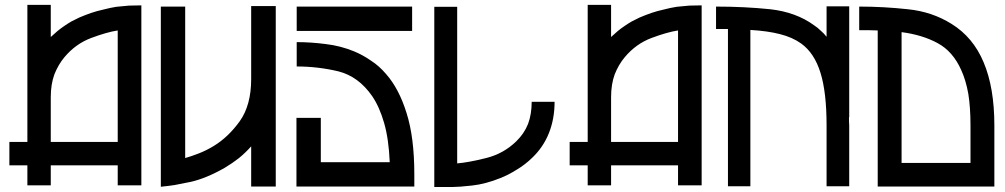

<svg xmlns="http://www.w3.org/2000/svg" viewBox="-20 -750 4032 770"><path d="M497.1 -727.5Q513.7 -727.5 546.9 -728.5Q546.9 -488.3 546.9 -6.8Q514.6 -6.8 452.1 -6.8Q452.1 -33.2 452.1 -86.9Q362.3 -86.9 183.6 -86.9Q183.6 -60.5 183.6 -6.8Q152.3 -6.8 89.8 -6.8Q89.8 -33.2 89.8 -86.9Q65.4 -86.9 17.6 -86.9Q17.6 -118.2 17.6 -180.7Q41 -180.7 89.8 -180.7Q89.8 -364.3 89.8 -730.5Q121.1 -730.5 183.6 -730.5Q183.6 -687.5 183.6 -601.6Q197.3 -614.3 210 -625Q222.7 -635.7 237.3 -645.5Q252.9 -656.2 266.6 -664.1Q281.2 -671.9 297.9 -679.7Q323.2 -690.4 345.7 -698.2Q369.1 -706.1 395.5 -711.9Q421.9 -718.8 446.3 -722.7Q470.7 -725.6 497.1 -727.5ZM183.6 -180.7Q273.4 -180.7 452.1 -180.7Q452.1 -330.1 452.1 -627.9Q408.2 -621.1 345.7 -597.7Q283.2 -574.2 238.3 -520.5Q213.9 -491.2 198.2 -452.1Q183.6 -412.1 183.6 -360.4Q183.6 -358.4 183.6 -355.5Q183.6 -353.5 183.6 -351.6Q183.6 -308.6 183.6 -266.6Q183.6 -223.6 183.6 -180.7Z M987.3 -725.6Q1020.5 -725.6 1085.9 -725.6Q1085.9 -484.4 1085.9 -2Q1052.7 -2 987.3 -2Q987.3 -55.7 987.3 -163.1Q964.8 -137.7 938.5 -116.2Q911.1 -94.7 879.9 -76.2Q805.7 -34.2 744.1 -20.5Q682.6 -7.8 679.7 -7.8Q661.1 -4.9 625 -1Q625 -242.2 625 -723.6Q657.2 -723.6 722.7 -723.6Q722.7 -521.5 722.7 -116.2Q747.1 -123 777.3 -134.8Q807.6 -146.5 837.9 -165Q895.5 -200.2 941.4 -263.7Q987.3 -328.1 987.3 -432.6Q987.3 -436.5 987.3 -440.4Q987.3 -444.3 987.3 -447.3Q987.3 -517.6 987.3 -586.9Q987.3 -656.2 987.3 -725.6Z M1169.9 -723.6Q1324.2 -723.6 1632.8 -723.6Q1632.8 -691.4 1632.8 -626Q1478.5 -626 1169.9 -626Q1169.9 -659.2 1169.9 -723.6ZM1168.9 -2Q1168.9 -93.8 1168.9 -277.3Q1202.1 -277.3 1266.6 -277.3Q1266.6 -217.8 1266.6 -99.6Q1359.4 -99.6 1543 -99.6Q1539.1 -192.4 1520.5 -256.8Q1502 -321.3 1472.7 -364.3Q1418 -443.4 1336.9 -463.9Q1254.9 -483.4 1169.9 -483.4Q1169.9 -515.6 1169.9 -581.1Q1227.5 -581.1 1287.1 -573.2Q1345.7 -566.4 1400.4 -543.9Q1435.5 -529.3 1467.8 -506.8Q1501 -485.4 1528.3 -453.1Q1580.1 -394.5 1610.4 -296.9Q1641.6 -199.2 1641.6 -50.8Q1641.6 -34.2 1641.6 -2Q1641.6 -2 1641.6 -2Q1529.3 -2 1417 -2Q1305.7 -2 1192.4 -2Q1187.5 -2 1180.7 -2Q1174.8 -2 1168.9 -2Z M1721.7 0Q1721.7 -241.2 1721.7 -722.7Q1752.9 -722.7 1813.5 -722.7Q1813.5 -513.7 1813.5 -94.7Q1859.4 -98.6 1929.7 -116.2Q2000 -133.8 2050.8 -183.6Q2082 -213.9 2097.7 -252.9Q2112.3 -292 2112.3 -341.8Q2143.6 -341.8 2204.1 -341.8Q2204.1 -273.4 2181.6 -216.8Q2159.2 -160.2 2114.3 -117.2Q2085 -88.9 2051.8 -69.3Q2019.5 -48.8 1987.3 -36.1Q1926.8 -11.7 1873 -5.9Q1820.3 0 1793.9 0Q1790 0 1755.9 0Q1721.7 0 1721.7 0Z M2744.1 -727.5Q2760.7 -727.5 2793.9 -728.5Q2793.9 -488.3 2793.9 -6.8Q2761.7 -6.8 2699.2 -6.8Q2699.2 -33.2 2699.2 -86.9Q2609.4 -86.9 2430.7 -86.9Q2430.7 -60.5 2430.7 -6.8Q2399.4 -6.8 2336.9 -6.8Q2336.9 -33.2 2336.9 -86.9Q2312.5 -86.9 2264.6 -86.9Q2264.6 -118.2 2264.6 -180.7Q2288.1 -180.7 2336.9 -180.7Q2336.9 -364.3 2336.9 -730.5Q2368.2 -730.5 2430.7 -730.5Q2430.7 -687.5 2430.7 -601.6Q2444.3 -614.3 2457 -625Q2469.7 -635.7 2484.4 -645.5Q2500 -656.2 2513.7 -664.1Q2528.3 -671.9 2544.9 -679.7Q2570.3 -690.4 2592.8 -698.2Q2616.2 -706.1 2642.6 -711.9Q2668.9 -718.8 2693.4 -722.7Q2717.8 -725.6 2744.1 -727.5ZM2430.7 -180.7Q2520.5 -180.7 2699.2 -180.7Q2699.2 -330.1 2699.2 -627.9Q2655.3 -621.1 2592.8 -597.7Q2530.3 -574.2 2485.4 -520.5Q2460.9 -491.2 2445.3 -452.1Q2430.7 -412.1 2430.7 -360.4Q2430.7 -358.4 2430.7 -355.5Q2430.7 -353.5 2430.7 -351.6Q2430.7 -308.6 2430.7 -266.6Q2430.7 -223.6 2430.7 -180.7Z M3384.8 -724.6Q3384.8 -724.6 3385.7 -724.6Q3385.7 -576.2 3385.7 -280.3Q3384.8 -280.3 3384.8 -280.3Q3384.8 -271.5 3384.8 -263.7Q3385.7 -255.9 3385.7 -247.1Q3385.7 -166 3385.7 -2.9Q3355.5 -2.9 3294.9 -2.9Q3294.9 -84 3294.9 -247.1Q3294.9 -379.9 3270.5 -458Q3246.1 -537.1 3193.4 -575.2Q3158.2 -600.6 3107.4 -613.3Q3057.6 -626 2989.3 -629.9Q2989.3 -420.9 2989.3 -2.9Q2960 -2.9 2899.4 -2.9Q2899.4 -212.9 2899.4 -633.8Q2887.7 -633.8 2876 -633.8Q2864.3 -633.8 2851.6 -633.8Q2851.6 -664.1 2851.6 -723.6Q2965.8 -723.6 3069.3 -712.9Q3172.9 -701.2 3245.1 -648.4Q3259.8 -638.7 3271.5 -627Q3284.2 -616.2 3294.9 -602.5Q3294.9 -643.6 3294.9 -724.6Q3325.2 -724.6 3384.8 -724.6Z M3500 -2Q3500 -210 3500 -627.9Q3482.4 -627.9 3463.9 -628.9Q3445.3 -628.9 3425.8 -628.9Q3425.8 -660.2 3425.8 -723.6Q3523.4 -723.6 3621.1 -712.9Q3717.8 -703.1 3795.9 -654.3Q3882.8 -600.6 3924.8 -500Q3967.8 -398.4 3967.8 -247.1Q3967.8 -165 3967.8 -2Q3856.4 -2 3745.1 -2Q3634.8 -2 3523.4 -2Q3517.6 -2 3511.7 -2Q3505.9 -2 3500 -2ZM3872.1 -96.7Q3872.1 -146.5 3872.1 -247.1Q3872.1 -319.3 3863.3 -374Q3853.5 -428.7 3835 -468.8Q3801.8 -543.9 3740.2 -577.1Q3678.7 -610.4 3595.7 -621.1Q3595.7 -446.3 3595.7 -96.7Q3661.1 -96.7 3726.6 -96.7Q3793 -96.7 3858.4 -96.7Q3862.3 -96.7 3865.2 -96.7Q3869.1 -96.7 3872.1 -96.7Z"/></svg>

Font: Oishi
Style: Regular
Weight: 400
Designer: bBranding
Version: Version 1.0